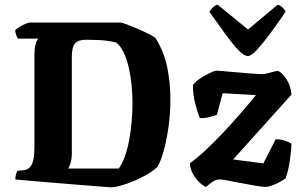

<svg xmlns="http://www.w3.org/2000/svg" viewBox="-20 -804 1313 826"><path d="M458 2Q432 0 386.5 -3.5Q341 -7 287.5 -11.5Q234 -16 183 -20Q132 -24 95 -27.5Q58 -31 46 -32Q46 -44 49 -54.5Q52 -65 54 -69L83 -72Q99 -74 109 -85Q119 -96 123.5 -116.5Q128 -137 128 -168V-563Q128 -594 132 -610Q136 -626 140.5 -632Q145 -638 145 -638H57Q53 -643 49.5 -654Q46 -665 45 -674Q51 -680 63 -687.5Q75 -695 87.5 -700.5Q100 -706 106 -707H499Q507 -706 528 -698Q549 -690 574.5 -679Q600 -668 621.5 -657Q643 -646 650 -639Q686 -580 699.5 -514Q713 -448 713 -378Q713 -316 705 -258.5Q697 -201 684.5 -156Q672 -111 658 -87Q640 -69 612 -53Q584 -37 554 -24.5Q524 -12 498 -5Q472 2 458 2ZM273 -79H491Q506 -100 517.5 -132Q529 -164 536 -202.5Q543 -241 546.5 -282Q550 -323 550 -362Q550 -399 546 -438.5Q542 -478 533.5 -515Q525 -552 511.5 -579.5Q498 -607 480 -621Q461 -626 441.5 -628.5Q422 -631 400 -632Q378 -633 352 -633Q315 -633 302 -616.5Q289 -600 289 -560V-143Q289 -121 283.5 -103Q278 -85 273 -79ZM866 0Q861 0 844 -14Q827 -28 812.5 -51.5Q798 -75 797 -102Q827 -123 864.5 -158Q902 -193 941.5 -235Q981 -277 1017 -318.5Q1053 -360 1081 -395L938 -403L913 -310Q902 -306 881.5 -300.5Q861 -295 840 -296Q830 -319 820 -357.5Q810 -396 810 -438Q816 -448 830.5 -459Q845 -470 861.5 -479Q878 -488 891.5 -494Q905 -500 910 -500Q915 -500 934 -498.5Q953 -497 979 -494.5Q1005 -492 1031.5 -490Q1058 -488 1079 -486.5Q1100 -485 1109 -485Q1118 -485 1132.5 -489Q1147 -493 1161 -496.5Q1175 -500 1178 -498Q1194 -491 1212.5 -463Q1231 -435 1234 -397L983 -118L1113 -101L1166 -205Q1186 -205 1205 -199Q1224 -193 1234 -185Q1234 -179 1232.5 -161.5Q1231 -144 1228 -121Q1225 -98 1220 -75.5Q1215 -53 1208 -36Q1198 -29 1182.5 -20.5Q1167 -12 1150.5 -6Q1134 0 1123 0Q1108 0 1079 -5Q1050 -10 1019 -16Q988 -22 961.5 -27Q935 -32 925 -32Q911 -32 900 -25.5Q889 -19 866 0ZM1046 -563Q1030 -563 1005.5 -588.5Q981 -614 949.5 -657.5Q918 -701 881 -753Q886 -763 895.5 -772Q905 -781 916 -784L1047 -677L1175 -784Q1186 -781 1195.5 -771.5Q1205 -762 1209 -754Q1173 -701 1141 -658Q1109 -615 1085 -589Q1061 -563 1046 -563Z"/></svg>

Font: Texturina 12pt ExtraBold
Style: Regular
Weight: 800
Designer: Guillermo Torres Carreño
Foundry: Omnibus-Type
Version: Version 1.002